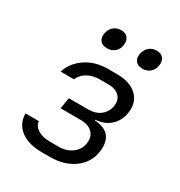

<svg xmlns="http://www.w3.org/2000/svg" viewBox="-183 -899 965 1032"><g transform="rotate(30 300.0 -383.0)"><path d="M229 8Q143 8 95.5 -29Q48 -66 47 -129H130Q133 -99 162 -81Q191 -63 240 -63H290Q340 -63 373.5 -88.5Q407 -114 413 -153Q420 -195 395.5 -221Q371 -247 320 -247H197L208 -316H329Q375 -316 404.5 -340Q434 -364 440 -402Q446 -440 423 -463.5Q400 -487 354 -487H303Q257 -487 225 -467.5Q193 -448 181 -418H98Q118 -480 175.5 -519Q233 -558 313 -558H365Q450 -558 492.5 -516.5Q535 -475 524 -406Q516 -356 480.5 -323.5Q445 -291 389 -287L388 -283Q453 -279 479 -244.5Q505 -210 496 -150Q485 -78 425.5 -35Q366 8 278 8ZM471 -651Q443 -651 429 -667Q415 -683 419 -711Q424 -740 443 -757Q462 -774 490 -774Q518 -774 531.5 -757Q545 -740 541 -711Q536 -683 517 -667Q498 -651 471 -651ZM251 -651Q223 -651 209 -667Q195 -683 199 -711Q204 -740 223 -757Q242 -774 270 -774Q297 -774 311 -757Q325 -740 321 -711Q317 -683 297.5 -667Q278 -651 251 -651Z"/></g></svg>

Font: JetBrains Mono NL Light
Style: Italic
Weight: 300
Italic angle: -9°
Designer: Philipp Nurullin, Konstantin Bulenkov
Foundry: JetBrains
Version: Version 2.304; ttfautohint (v1.8.4.7-5d5b)